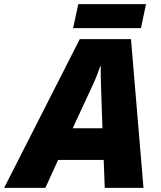

<svg xmlns="http://www.w3.org/2000/svg" viewBox="-79 -902 775 922"><path d="M272 -767H598L622 -882H297ZM-59 0H139L200 -134H419L424 0H610L550 -714H304ZM270 -286 367 -495C381 -525 392 -553 402 -583H405C404 -555 405 -523 406 -491L413 -286Z"/></svg>

Font: Noto Sans Black
Style: Italic
Weight: 900
Italic angle: -12°
Designer: Monotype Design Team
Foundry: Monotype Imaging Inc.
Version: Version 2.013